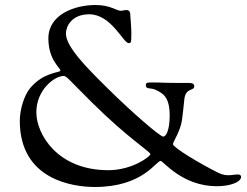

<svg xmlns="http://www.w3.org/2000/svg" viewBox="-20 -724 987 766"><path d="M59 -242C59 -5 274 22 358 22C551 22 602 -82 621 -82C631 -82 707 19 845 19C897 19 942 3 942 -19C942 -24 937 -28 929 -28C919 -28 906 -25 893 -25C884 -25 870 -25 850 -35C774 -73 670 -136 670 -149C670 -158 700 -201 706 -245C708 -263 713 -298 715 -324C719 -377 755 -359 755 -380C755 -388 749 -393 736 -393C601 -393 647 -395 587 -395C566 -395 562 -394 562 -384C562 -366 581 -375 600 -366C626 -353 657 -342 657 -263C657 -206 643 -179 631 -179C619 -179 511 -271 407 -374C327 -453 243 -537 243 -590C243 -619 266 -667 336 -667C424 -667 472 -552 493 -552C503 -552 504 -553 504 -593C504 -615 500 -658 500 -661C500 -672 499 -684 484 -684C475 -684 470 -681 462 -681C444 -681 421 -704 361 -704C279 -704 173 -667 173 -571C173 -484 221 -454 221 -442C221 -434 153 -437 99 -371C76 -342 59 -287 59 -242ZM125 -276C125 -366 198 -421 234 -421C246 -421 254 -407 346 -316C491 -172 580 -119 580 -109C580 -100 508 -45 412 -45C209 -45 125 -189 125 -276Z"/></svg>

Font: OFL Sorts Mill Goudy
Style: Regular
Weight: 500
Version: Version 003.000